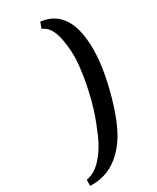

<svg xmlns="http://www.w3.org/2000/svg" viewBox="-209 -753 771 942"><g transform="rotate(-30 177.0 -282.0)"><path d="M5 128 6 94Q53 86 93.5 42Q134 -2 161.5 -66Q189 -130 205.5 -181.5Q222 -233 232 -282Q247 -347 254 -419Q261 -491 245.5 -566Q230 -641 184 -658L196 -692Q323 -678 348 -527Q366 -418 331 -263Q293 -99 240 -10Q149 135 5 128Z"/></g></svg>

Font: Lingua Franca
Style: Bold Italic
Weight: 700
Italic angle: -13°
Version: Version 1.19